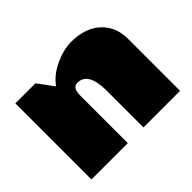

<svg xmlns="http://www.w3.org/2000/svg" viewBox="-131 -856 1083 1083"><g transform="rotate(-45 410.5 -315.0)"><path d="M388.2 -441.9Q349.1 -441.9 349.1 -378.9V0H59.1V-606.9H219.2L289.1 -512.2Q328.1 -566.4 397.2 -598.1Q466.3 -629.9 526.4 -629.9Q636.7 -629.9 701.4 -571.3Q766.1 -512.7 766.1 -414.1V0H474.1V-293Q474.1 -441.9 388.2 -441.9Z"/></g></svg>

Font: Fz Rammetto One
Style: Regular
Weight: 400
Designer: Vernon Adams
Foundry: Vernon Adams
Version: Vit hóa bi c Thuy @ FontZin.Com